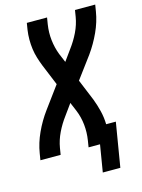

<svg xmlns="http://www.w3.org/2000/svg" viewBox="-131 -810 767 1036"><g transform="rotate(-15 253.0 -292.0)"><path d="M311 151 336 0H272L278 -37Q285 -81 280.5 -124.5Q276 -168 260 -207L239 -257L195 -196Q168 -160 148.5 -119.5Q129 -79 122 -37L116 0H3L9 -37Q18 -93 43.5 -148.5Q69 -204 105 -253L194 -374L145 -493Q136 -516 128.5 -540.5Q121 -565 117.5 -591Q114 -617 114 -644Q114 -671 118 -698L124 -735H237L231 -698Q224 -654 229 -610.5Q234 -567 249 -528L270 -478L314 -539Q341 -575 360.5 -615.5Q380 -656 387 -698L393 -735H506L500 -698Q491 -642 465.5 -586.5Q440 -531 405 -482L315 -361L364 -242Q377 -208 386 -171.5Q395 -135 396 -96H450L409 151Z"/></g></svg>

Font: Iosevka Term Curly Oblique
Style: Bold
Weight: 700
Italic angle: -9°
Designer: Belleve Invis
Foundry: Belleve Invis
Version: Version 32.3.0